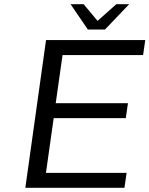

<svg xmlns="http://www.w3.org/2000/svg" viewBox="-20 -890 708 910"><path d="M658.2 -628.9H276.4L244.1 -400.9H586.4L576.2 -330.1H234.4L197.8 -70.8H580.1L569.8 0H100.1L198.2 -700.2H668.5ZM592.3 -870.1 477.5 -750H396.5L314.5 -870.1H376.5L442.4 -791L531.2 -870.1Z"/></svg>

Font: Fivo Sans
Style: Italic
Weight: 400
Designer: Alexander Slobzheninov
Foundry: Alexander Slobzheninov
Version: 1.0